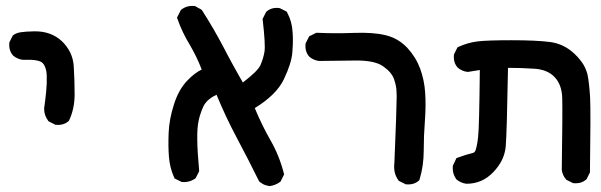

<svg xmlns="http://www.w3.org/2000/svg" viewBox="-20 -497 2040 652"><path d="M166.5 -74.2 147 -84 145 -85 143.6 -86.9Q129.9 -105 129.9 -127.9V-128.4V-129.4Q133.8 -156.2 136.7 -184.6Q139.6 -212.4 138.7 -241.7Q137.7 -268.6 125 -282.7Q112.8 -295.9 59.1 -293.9H58.1H57.6Q48.3 -294.9 40 -298.6Q31.7 -302.2 24.9 -308.1L24.4 -308.6L23.9 -309.1Q9.3 -325.7 11.7 -351.6V-353.5L12.7 -355L22.5 -374.5L23.4 -376.5L24.9 -377.4Q33.7 -384.8 50.3 -387.5Q66.9 -390.1 96.2 -390.6Q153.3 -391.6 190.4 -356.9Q208.5 -339.4 218.8 -317.9Q229 -296.4 230.5 -271Q233.4 -224.1 233.4 -176.8Q233.4 -127.9 214.8 -88.4L213.9 -86.9L212.4 -85.4Q195.8 -70.8 169.9 -73.2H168Z M894.5 134.8Q888.2 133.8 882.6 132.1Q877 130.4 871.8 127.4Q866.7 124.5 861.8 120.6L860.4 119.6L859.4 117.7Q822.3 42.5 782.7 -31.7Q745.6 -101.6 715.3 -175.3Q689.5 -163.1 677.7 -147Q674.3 -142.6 671.1 -136.5Q668 -130.4 665 -122.6Q662.1 -114.7 659.2 -105.5Q656.2 -96.2 654.3 -85.9Q644.5 -43.5 656.2 81.1V84L655.3 86.4L645.5 106L644.5 107.9L642.6 109.4Q636.2 113.8 629.2 116.7Q622.1 119.6 614.5 120.6Q606.9 121.6 598.6 121.1H596.7L595.2 120.1L575.7 110.4L572.8 108.9L571.3 105.5Q556.6 72.8 553.7 35.6Q550.8 -1 552.7 -46.4Q554.7 -92.8 570.8 -142.6Q586.9 -193.8 617.2 -224.6Q629.4 -237.3 641.4 -246.3Q653.3 -255.4 665 -260.7Q656.2 -283.7 646 -304.7Q635.7 -325.7 624.5 -344.7Q598.6 -387.2 582.5 -433.1L581.1 -437L583 -440.9L592.8 -460.4L593.8 -462.4L595.2 -463.9Q614.3 -479 639.6 -476.6H641.6L643.6 -475.6L663.1 -464.8L665 -463.4L666.5 -461.4Q705.6 -400.4 739.7 -335.4Q745.6 -323.7 752 -311.8Q758.3 -299.8 764.9 -287.8Q771.5 -275.9 778.1 -263.9Q784.7 -252 791.3 -240.2Q797.9 -228.5 804.7 -216.8Q855 -255.4 864.3 -275.4Q874.5 -298.8 878.2 -321.8Q881.8 -344.7 872.1 -429.7L871.6 -432.6L873 -435.1L882.8 -454.6L883.8 -456.1L884.8 -457.5Q893.6 -465.3 904.5 -468.3Q915.5 -471.2 928.2 -469.7L929.7 -469.2L931.2 -468.8L950.7 -459L953.6 -457.5L955.1 -454.6Q971.7 -423.8 973.6 -388.2Q974.1 -381.3 974.4 -374.5Q974.6 -367.7 974.6 -360.8Q974.6 -354 974.4 -346.9Q974.1 -339.8 973.6 -332.8Q973.1 -325.7 972.7 -318.4Q969.7 -281.7 943.8 -227.5Q918.9 -175.3 845.2 -129.9Q869.1 -72.3 897 -23.4Q928.2 30.3 943.8 91.3L944.8 94.7L943.4 98.1L933.6 117.7L932.6 119.6L930.7 121.1Q915 132.3 896.5 134.8H895.5Z M1356 127.9 1336.4 118.2 1334.5 117.2 1333 115.2Q1314.9 90.8 1319.3 55.7Q1327.1 -134.3 1327.1 -169.9Q1327.1 -181.6 1326.2 -192.1Q1325.2 -202.6 1323 -211.7Q1320.8 -220.7 1317.9 -229Q1309.1 -252.4 1280.5 -272.2Q1252 -292 1188 -291.5Q1121.1 -291 1064.5 -290H1064H1063.5Q1054.2 -291 1045.9 -294.7Q1037.6 -298.3 1030.8 -304.2L1030.3 -304.7L1029.8 -305.2Q1015.1 -321.8 1017.6 -347.7V-349.6L1018.6 -351.1L1028.3 -370.6L1029.8 -373.5L1032.7 -375L1052.2 -384.8L1054.7 -385.7H1057.1Q1118.2 -382.8 1182.1 -385.3Q1248 -387.7 1289.6 -377.4Q1303.7 -374 1316.7 -368.2Q1329.6 -362.3 1341.1 -354Q1352.5 -345.7 1362.8 -335Q1392.1 -303.2 1406.7 -264.2Q1413.6 -245.1 1418 -224.6Q1422.4 -204.1 1423.8 -182.1Q1426.8 -139.6 1422.9 -86.9Q1418.9 -35.6 1418.9 14.2Q1418.9 65.9 1404.8 112.3L1403.8 114.7L1401.9 116.7Q1385.3 131.3 1359.4 128.9H1357.4Z M1563.5 127Q1544.9 124.5 1530.8 112.8L1529.8 112.3L1529.3 111.3Q1524.9 105 1522 97.9Q1519 90.8 1518.1 83.3Q1517.1 75.7 1517.6 67.4V65.9L1518.6 64L1528.3 43.5L1529.8 40L1533.7 38.6Q1565.9 26.9 1582 23.4Q1592.3 22 1595.2 12.7Q1596.7 8.3 1598.1 2Q1599.6 -4.4 1601.1 -12.9Q1602.5 -21.5 1603.5 -31.2Q1607.4 -61.5 1609.4 -259.3L1569.8 -252.9H1568.4H1567.4Q1558.1 -253.9 1549.8 -257.6Q1541.5 -261.2 1534.7 -267.1L1534.2 -267.6L1533.7 -268.1Q1519 -284.7 1521.5 -310.5V-312.5L1522.5 -314L1532.2 -333.5L1533.7 -336.4L1537.1 -337.9Q1567.9 -352.1 1601.6 -356.4Q1634.3 -360.4 1717.3 -360.4Q1758.8 -360.4 1791.3 -358.9Q1823.7 -357.4 1847.2 -354.5Q1896 -348.1 1931.6 -313.5Q1936.5 -309.1 1940.9 -304.2Q1945.3 -299.3 1949.2 -294.4Q1953.1 -289.6 1956.5 -284.9Q1960 -280.3 1962.6 -275.4Q1965.3 -270.5 1967.5 -265.6Q1969.7 -260.7 1971.4 -255.9Q1973.1 -251 1974.6 -246.1Q1978 -230.5 1980.2 -210.4Q1982.4 -190.4 1983.9 -166Q1986.3 -117.2 1983.4 85.9V88.4L1982.4 90.3L1972.7 109.9L1971.7 111.8L1970.2 112.8Q1953.6 127.4 1927.7 125H1925.8L1924.3 124L1904.8 114.3L1902.8 113.3L1901.9 111.8Q1896 105 1892.3 96.7Q1888.7 88.4 1887.7 79.1V78.6V78.1Q1890.6 -117.2 1889.2 -165Q1887.7 -210 1863 -235.6Q1838.4 -261.2 1793.5 -263.7Q1771.5 -265.1 1749.3 -265.9Q1727.1 -266.6 1705.1 -266.6Q1703.1 -153.8 1701.2 -87.4Q1699.2 -21 1697.3 1Q1692.9 48.3 1655.3 87.4Q1617.7 127 1564.5 127H1564Z"/></svg>

Font: NaikaiFont
Style: Bold
Weight: 700
Version: Version 1.89